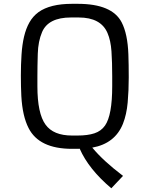

<svg xmlns="http://www.w3.org/2000/svg" viewBox="-20 -777 789 1015"><path d="M401.4 9.3 391.1 9.8H360.8Q187 9.8 131.3 -99.6Q98.6 -163.1 92.8 -269Q90.3 -318.8 90.3 -377.4Q90.3 -436 93.8 -488.5Q97.2 -541 107.2 -583.5Q117.2 -626 135.5 -658.4Q153.8 -690.9 183.6 -712.9Q245.1 -756.8 360.8 -756.8H391.1Q572.3 -756.8 623 -659.2Q654.8 -598.1 658.7 -489.3Q660.6 -436 660.6 -367.4Q660.6 -298.8 655 -235.4Q649.4 -171.9 629.9 -122.6Q587.9 -18.1 467.8 3.4Q525.9 73.7 630.4 152.8L568.4 218.3Q448.7 117.2 401.4 9.3ZM390.1 -60.5Q443.8 -60.5 479.2 -72.3Q514.6 -84 535.2 -113.3Q573.2 -167.5 573.2 -321.3V-374Q573.2 -447.8 569.3 -505.4Q565.4 -563 548.3 -602.5Q513.2 -684.6 396 -684.6H355Q235.8 -684.6 202.6 -607.9Q181.6 -559.1 179.7 -492.7Q177.7 -426.3 177.7 -374V-321.3Q177.7 -177.2 220.7 -118.2Q262.2 -60.5 360.8 -60.5Z"/></svg>

Font: Armata
Style: Regular
Weight: 400
Designer: Viktoriya Grabowska
Foundry: Viktoriya Grabowska
Version: Version 1.002